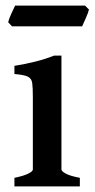

<svg xmlns="http://www.w3.org/2000/svg" viewBox="-20 -668 339 688"><path d="M31.7 0V-30.8Q64.9 -37.6 81.3 -45.9Q97.7 -54.2 97.7 -60.5V-319.8Q97.7 -353.5 95.5 -370.1Q93.3 -386.7 79.8 -393.3Q66.4 -399.9 31.7 -402.8V-432.1Q69.8 -438 106.7 -447.3Q143.6 -456.5 173.8 -468.8H200.2V-60.5Q200.2 -54.7 215.3 -46.1Q230.5 -37.6 266.1 -30.8V0ZM22.9 -573.7 9.3 -588.4Q11.7 -599.1 20.5 -618.9Q29.3 -638.7 34.2 -647.9H284.7L298.8 -633.8Q296.4 -623 287.4 -602.8Q278.3 -582.5 274.4 -573.7Z"/></svg>

Font: David Libre Medium
Style: Regular
Weight: 500
Designer: Ismar David, J. Victor Gaultney, Annie Olsen and Meir Sadan
Foundry: Monotype Imaging Inc. & SIL International
Version: Version 1.100; ttfautohint (v1.8.4.7-5d5b)